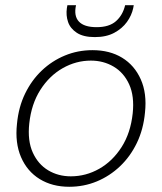

<svg xmlns="http://www.w3.org/2000/svg" viewBox="-20 -703 620 735"><path d="M245 12Q180 12 132 -17.5Q84 -47 60.5 -101.5Q37 -156 45 -229Q51 -293 76 -344.5Q101 -396 140 -433Q179 -470 228.5 -490.5Q278 -511 334 -511Q400 -511 447.5 -482Q495 -453 519 -399Q543 -345 535 -272Q529 -208 504 -156Q479 -104 439.5 -66.5Q400 -29 350.5 -8.5Q301 12 245 12ZM251 -28Q309 -28 360 -57Q411 -86 445.5 -140Q480 -194 488 -269Q495 -335 474.5 -380Q454 -425 415 -448Q376 -471 328 -471Q271 -471 220 -442Q169 -413 134.5 -359Q100 -305 92 -230Q85 -164 105.5 -119Q126 -74 164.5 -51Q203 -28 251 -28ZM343 -561Q299 -561 274 -577.5Q249 -594 240.5 -619Q232 -644 236 -672L238 -683H271Q262 -642 282 -620.5Q302 -599 350 -599Q398 -599 424 -622Q450 -645 459 -683H492L490 -672Q484 -644 466 -619Q448 -594 417.5 -577.5Q387 -561 343 -561Z"/></svg>

Font: DM Sans 20pt ExtraLight
Style: Italic
Weight: 250
Italic angle: -10°
Version: Version 4.004;gftools[0.9.30]